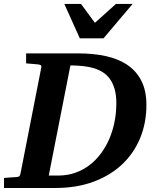

<svg xmlns="http://www.w3.org/2000/svg" viewBox="-35 -937 768 957"><path d="M544.9 -422.9Q544.9 -463.9 536.1 -493.7Q527.3 -523.4 512.2 -544.2Q497.1 -564.9 476.3 -577.6Q455.6 -590.3 431.6 -597.4Q407.7 -604.5 381.8 -607.2Q356 -609.9 330.1 -610.8H315.9L208 -62H258.8Q302.7 -62.5 341.1 -76.2Q379.4 -89.8 411.1 -114Q442.9 -138.2 467.8 -171.6Q492.7 -205.1 509.8 -244.9Q526.9 -284.7 535.9 -329.8Q544.9 -375 544.9 -422.9ZM694.8 -414.1Q694.8 -324.7 663.6 -248.8Q632.3 -172.9 573.7 -117.7Q515.1 -62.5 430.9 -31.2Q346.7 0 241.2 0H-15.1V-49.8Q-3.9 -50.8 6.8 -51.8Q17.6 -52.7 25.9 -53.2Q35.6 -53.7 44.9 -54.2Q57.1 -55.2 60.8 -57.9Q64.5 -60.5 66.9 -70.8L170.9 -601.1Q172.4 -609.9 167.2 -612.5Q162.1 -615.2 152.8 -616.2Q143.6 -616.7 134.3 -617.7Q126 -618.7 115.7 -619.4Q105.5 -620.1 95.2 -621.1V-670.9H355Q432.6 -670.9 495.4 -656.7Q558.1 -642.6 602.5 -611.6Q647 -580.6 670.9 -531.7Q694.8 -482.9 694.8 -414.1ZM481 -746.1H362.8L285.6 -917.5H368.7L438 -823.2L543 -917.5H626Z"/></svg>

Font: Charis SIL Afr
Style: Bold Italic
Weight: 700
Italic angle: -11°
Foundry: SIL International
Version: Version 5.000